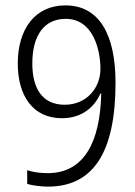

<svg xmlns="http://www.w3.org/2000/svg" viewBox="-20 -774 501 713"><path d="M409 -467C409 -648 347 -754 223 -754C110 -754 46 -666 46 -538C46 -420 101 -335 210 -335C287 -335 332 -379 353 -427H356C352 -246 292 -131 157 -131C129 -131 101 -135 81 -142V-91C101 -85 133 -81 158 -81C325 -81 409 -206 409 -467ZM224 -704C327 -704 353 -587 353 -518C353 -449 303 -385 220 -385C137 -385 100 -446 100 -538C100 -644 145 -704 224 -704Z"/></svg>

Font: Noto Sans Telugu UI Condensed Light
Style: Regular
Weight: 300
Width: 3
Designer: Jelle Bosma - Monotype Design Team
Foundry: Monotype Imaging Inc.
Version: Version 2.005